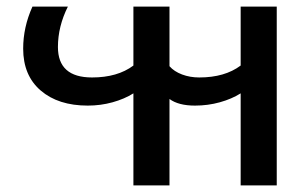

<svg xmlns="http://www.w3.org/2000/svg" viewBox="-20 -560 920 580"><path d="M383 -278Q356 -261 320 -251Q284 -241 245 -241Q156 -241 103 -286.5Q50 -332 50 -413Q50 -478 78 -540H185Q155 -480 155 -418Q155 -326 258 -326Q335 -326 383 -362V-540H492V-360Q506 -344 530 -335Q554 -326 582 -326Q659 -326 707 -362V-540H816V0H707V-278Q680 -261 644 -251Q608 -241 569 -241Q519 -241 492 -261V0H383Z"/></svg>

Font: Kanit
Style: Regular
Weight: 400
Designer: Katatrad Team
Foundry: Cadson Demak
Version: Version 1.001